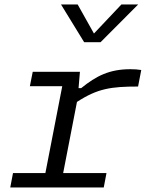

<svg xmlns="http://www.w3.org/2000/svg" viewBox="-20 -822 660 842"><path d="M330.5 -507H123.5L111 -444H253L179 -63H37L25 0H435L447 -63H257L317.5 -375C408 -434 467.5 -442.5 585.5 -442.5L599.5 -515C585 -517.5 569.5 -518.5 551.5 -518.5C460 -518.5 402 -489 336 -435.5H324.5ZM247.5 -802.5H320.5L392 -675L512.5 -802.5H586L421 -637H349Z"/></svg>

Font: Monaspace Neon Light
Style: Italic
Weight: 300
Italic angle: -11°
Designer: Riley Cran & the Lettermatic Team
Foundry: Lettermatic
Version: Version 1.200 (Monaspace Neon)